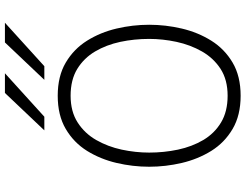

<svg xmlns="http://www.w3.org/2000/svg" viewBox="-126 -834 973 760"><g transform="rotate(-90 360.0 -454.5)"><path d="M360.5 12Q283 12 229 -19.8Q175 -51.5 142.2 -104.2Q109.5 -157 94.5 -221Q79.5 -285 79.5 -350Q79.5 -415 94.5 -479Q109.5 -543 142.2 -595.8Q175 -648.5 229 -680.2Q283 -712 360.5 -712Q438 -712 491.8 -680.2Q545.5 -648.5 578.5 -595.8Q611.5 -543 626.5 -479Q641.5 -415 641.5 -350Q641.5 -285 626.5 -221Q611.5 -157 578.5 -104.2Q545.5 -51.5 491.8 -19.8Q438 12 360.5 12ZM360.5 -39.5Q423.5 -39.5 466.5 -67.2Q509.5 -95 535.8 -141Q562 -187 573.8 -241.8Q585.5 -296.5 585.5 -350Q585.5 -409 573.8 -464.2Q562 -519.5 535.8 -564Q509.5 -608.5 466.5 -634.8Q423.5 -661 360.5 -661Q298 -661 254.8 -633.2Q211.5 -605.5 185.2 -559.5Q159 -513.5 147.2 -458.8Q135.5 -404 135.5 -350Q135.5 -291.5 147.2 -236Q159 -180.5 185.2 -136Q211.5 -91.5 254.8 -65.5Q298 -39.5 360.5 -39.5ZM423.5 -765 571.5 -921H649.5L477.5 -765ZM223.5 -765 371.5 -921H449.5L277.5 -765Z"/></g></svg>

Font: Overpass ExtraLight
Style: Regular
Weight: 250
Designer: Delve Withrington, Dave Bailey, Thomas Jockin
Foundry: Delve Fonts LLC
Version: Version 4.000